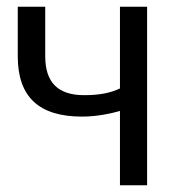

<svg xmlns="http://www.w3.org/2000/svg" viewBox="-20 -551 565 573"><path d="M419 2V-531H338V-287C312 -275 282 -267 231 -267C153 -267 115 -305 115 -383V-531H33V-383C33 -260 98 -203 225 -203C270 -203 315 -213 338 -220V2Z"/></svg>

Font: Repo
Style: Regular
Weight: 400
Designer: Stefan Peev
Foundry: Context Ltd
Version: Version 0.000